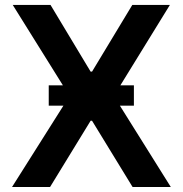

<svg xmlns="http://www.w3.org/2000/svg" viewBox="-20 -747 730 767"><path d="M181.8 -727.3 342 -460.9H347.7L508.5 -727.3H658.7L434.7 -363.6L662.3 0H509.6L347.7 -264.6H342L180 0H28.1L257.8 -363.6L30.9 -727.3ZM174.7 -324.9V-406.2H514.9V-324.9Z"/></svg>

Font: Inter UI Semi Bold
Style: Regular
Weight: 600
Designer: Rasmus Andersson
Foundry: rsms
Version: 3.2;8d6f07862